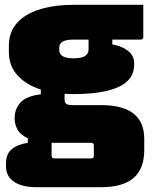

<svg xmlns="http://www.w3.org/2000/svg" viewBox="-20 -580 640 800"><path d="M41 -88Q41 -126 65.5 -153Q90 -180 150 -187V-207Q88 -227 52.5 -266.5Q17 -306 17 -363V-390Q17 -447 51.5 -485Q86 -523 147.5 -541.5Q209 -560 289 -560H577V-426Q577 -415 566 -415H448V-395Q488 -388 513.5 -368Q539 -348 539 -316V-310Q539 -248 474.5 -218Q410 -188 287 -188Q267 -188 249 -189V-167Q249 -153 256 -147.5Q263 -142 283 -142H401Q581 -142 581 -2V45Q581 124 536 162Q491 200 401 200H132Q71 200 38 177Q5 154 5 114V101Q5 62 28.5 42Q52 22 96 15V-4Q65 -18 53 -40Q41 -62 41 -88ZM284 -337Q321 -337 335 -347Q349 -357 349 -374V-415H286Q255 -415 241 -406.5Q227 -398 227 -382V-372Q227 -359 235 -351Q249 -337 284 -337ZM206 80H361Q366 80 369 77Q371 75 371 69V26Q371 15 360 15H211Q203 15 195 15V69Q195 80 206 80Z"/></svg>

Font: Recursive Sn Lnr St XBk
Style: Regular
Weight: 1000
Version: Version 1.079;hotconv 1.0.112;makeotfexe 2.5.65598; ttfautoh